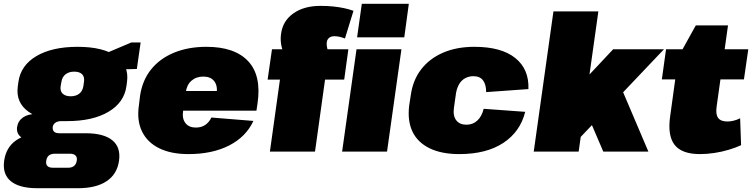

<svg xmlns="http://www.w3.org/2000/svg" viewBox="-50 -800 3968 1013"><path d="M304 -161Q170 -161 101 -210Q32 -259 44 -345L47 -367Q59 -455 142 -504Q225 -553 359 -553Q494 -553 563 -504Q632 -455 620 -367L617 -345Q605 -259 522 -210Q439 -161 304 -161ZM147 193Q52 193 7 156Q-38 119 -28 48Q-18 -23 35.5 -60Q89 -97 187 -97H402Q497 -97 542.5 -60Q588 -23 578 48Q568 119 512.5 156Q457 193 361 193ZM309 85Q349 85 355 48Q358 30 348.5 20.5Q339 11 319 11H240Q199 11 194 48Q188 85 230 85ZM123 -59Q81 -59 58.5 -78.5Q36 -98 40 -129Q45 -162 71.5 -180.5Q98 -199 143 -199H310L304 -161H274Q254 -161 242 -152.5Q230 -144 228 -129Q227 -113 235.5 -105Q244 -97 264 -97H295L290 -59ZM323 -292Q351 -292 368.5 -306Q386 -320 390 -346L393 -368Q397 -394 383.5 -408Q370 -422 341 -422Q314 -422 296 -408Q278 -394 274 -368L270 -346Q266 -320 280.5 -306Q295 -292 323 -292ZM466 -501 643 -576H692L672 -436L457 -431Z M944 13Q852 13 789.5 -18Q727 -49 699 -107Q671 -165 683 -245L689 -295Q701 -376 747 -433.5Q793 -491 868 -522Q943 -553 1039 -553Q1188 -553 1259 -477.5Q1330 -402 1309 -256L1303 -216H874L888 -320H1131L1090 -282L1093 -306Q1099 -348 1080 -372Q1061 -396 1023 -396Q985 -396 960 -374Q935 -352 930 -312L916 -214Q910 -174 928.5 -150.5Q947 -127 983 -127Q1014 -127 1034.5 -142Q1055 -157 1065 -180L1287 -162Q1248 -78 1159 -32.5Q1070 13 944 13Z M1427 -380H1362L1385 -540H1548L1489 -448Q1464 -483 1450.5 -512Q1437 -541 1433 -568Q1429 -595 1433 -622Q1442 -690 1498 -729.5Q1554 -769 1641 -769Q1677 -769 1706.5 -766Q1736 -763 1763 -757.5Q1790 -752 1815 -743L1770 -597Q1754 -603 1740.5 -606Q1727 -609 1715 -609Q1697 -609 1686.5 -600.5Q1676 -592 1674 -577Q1672 -560 1679 -536Q1686 -512 1702 -479L1573 -540H1788L1766 -380H1665L1612 0H1374ZM2068 -540 1992 0H1755L1831 -540ZM2107 -780 2083 -603H1834L1859 -780Z M2373 13Q2279 13 2216 -18Q2153 -49 2126 -106Q2099 -163 2109 -244L2117 -296Q2128 -377 2172 -434Q2216 -491 2287.5 -522Q2359 -553 2453 -553Q2595 -553 2668.5 -494Q2742 -435 2738 -330L2515 -314Q2515 -354 2498.5 -376Q2482 -398 2448 -398Q2424 -398 2404.5 -387.5Q2385 -377 2373 -357Q2361 -337 2356 -309L2345 -231Q2339 -189 2357 -165.5Q2375 -142 2411 -142Q2445 -142 2468.5 -164Q2492 -186 2502 -226L2721 -210Q2695 -105 2605.5 -46Q2516 13 2373 13Z M2834 -166 3185 -540H3453L3000 -63ZM2870 -740H3107L3003 0H2766ZM3037 -224 3225 -343 3371 0H3133Z M3643 13Q3547 13 3509 -36Q3471 -85 3486 -188L3529 -500L3621 -666H3791L3731 -238Q3725 -198 3738.5 -178.5Q3752 -159 3788 -159Q3803 -159 3820 -163Q3837 -167 3855 -176L3860 -34Q3832 -21 3795.5 -10Q3759 1 3719.5 7Q3680 13 3643 13ZM3464 -540H3898L3875 -381H3442Z"/></svg>

Font: Pathway Extreme SemiCondensed Black
Style: Italic
Weight: 900
Width: 4
Italic angle: -8°
Version: Version 1.001;gftools[0.9.26]